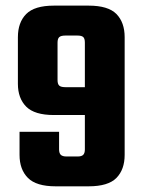

<svg xmlns="http://www.w3.org/2000/svg" viewBox="-20 -656 509 676"><path d="M278.8 -129.9V-251H169.9Q101.6 -251 72.3 -280.5Q43 -310.1 43 -360.8V-524.9Q43 -577.1 72.3 -606.7Q101.6 -636.2 169.9 -636.2H292Q360.8 -636.2 389.9 -606.7Q418.9 -577.1 418.9 -524.9V-110.8Q418.9 -59.1 389.9 -29.5Q360.8 0 292 0H175.8Q107.9 0 78.4 -29.5Q48.8 -59.1 48.8 -110.8V-191.9H188V-129.9Q188 -117.2 193.8 -111.1Q199.7 -105 214.8 -105H252.9Q267.6 -105 273.2 -111.1Q278.8 -117.2 278.8 -129.9ZM182.6 -505.9V-374Q182.6 -359.9 188.7 -354.5Q194.8 -349.1 210 -349.1H278.8V-505.9Q278.8 -520 273.2 -525.4Q267.6 -530.8 252.9 -530.8H210Q194.8 -530.8 188.7 -525.4Q182.6 -520 182.6 -505.9Z"/></svg>

Font: Akaash Gobhi
Style: Regular
Weight: 400
Designer: Kulbir Singh Thind, MD
Foundry: Punjab Online
Version: Version 1.200